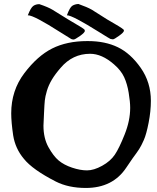

<svg xmlns="http://www.w3.org/2000/svg" viewBox="-20 -931 787 960"><path d="M119.1 -854.5Q133.8 -892.6 146.5 -901.4Q159.2 -910.2 176.8 -910.2Q220.7 -895.5 243.2 -881.8L320.3 -834Q399.4 -788.1 402.3 -783.2Q403.3 -782.2 404.3 -777.3Q404.3 -776.4 404.3 -776.4Q404.3 -768.6 379.9 -751Q354.5 -733.4 348.6 -733.4Q341.8 -733.4 336.4 -735.8Q331.1 -738.3 282.2 -769.5Q149.4 -854.5 120.1 -854.5ZM314.5 -854.5Q329.1 -894.5 341.8 -902.3Q354.5 -910.2 372.1 -911.1Q416 -895.5 438.5 -882.8L515.6 -834Q587.9 -793 597.7 -783.2Q599.6 -781.2 599.6 -778.3Q599.6 -778.3 599.6 -777.3Q599.6 -769.5 575.2 -752Q550.8 -734.4 544.9 -734.4Q543.9 -734.4 543.9 -734.4Q534.2 -735.4 532.2 -736.3Q527.3 -738.3 477.5 -769.5Q341.8 -854.5 315.4 -854.5ZM419.9 -725.6Q505.9 -725.6 569.3 -694.8Q632.8 -664.1 683.6 -591.8Q734.4 -519.5 734.4 -426.8Q734.4 -375 723.1 -317.4Q711.9 -259.8 699.2 -231Q686.5 -202.1 675.8 -185.5Q665 -168.9 642.6 -138.7L611.3 -92.8Q543.9 8.8 409.2 8.8Q322.3 8.8 258.8 -23.4Q142.6 -83 99.6 -136.7Q56.6 -187.5 45.9 -253.9Q36.1 -320.3 36.1 -364.3Q36.1 -478.5 101.6 -564.9Q167 -651.4 240.7 -688.5Q314.5 -725.6 416 -725.6ZM200.2 -367.2 197.3 -302.7Q197.3 -240.2 222.2 -195.3Q247.1 -150.4 273.4 -128.4Q299.8 -106.4 340.3 -92.8Q380.9 -79.1 415 -79.1Q449.2 -79.1 490.7 -102.1Q532.2 -125 554.2 -157.7Q576.2 -190.4 603.5 -259.3Q630.9 -328.1 630.9 -391.6Q630.9 -421.9 623.5 -466.8Q616.2 -511.7 600.6 -545.4Q585 -579.1 549.8 -609.4Q489.3 -662.1 430.7 -662.1Q342.8 -662.1 283.2 -591.8Q255.9 -560.5 239.3 -532.7Q222.7 -504.9 214.4 -476.6Q206.1 -448.2 204.1 -429.2Q202.1 -410.2 200.2 -367.2Z"/></svg>

Font: Essays1743
Style: Medium
Weight: 500
Designer: Based on the typeface in a 1743 English translation of the essays of Montaigne.  PostScript/TrueType font designed by Jo
Version: Version 002.100